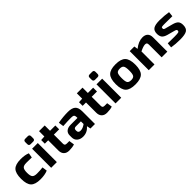

<svg xmlns="http://www.w3.org/2000/svg" viewBox="325 -2104 3511 3511"><g transform="rotate(-45 2080.5 -349.0)"><path d="M465 -117 478 -21Q402 12 287 12Q151 12 95.5 -46.5Q40 -105 40 -247Q40 -390 96 -448.5Q152 -507 289 -507Q401 -507 471 -476L455 -384Q347 -386 314 -386Q246 -386 220.5 -357Q195 -328 195 -247Q195 -166 220.5 -137Q246 -108 314 -108Q401 -108 465 -117Z M612 -711H678Q721 -711 721 -668V-614Q721 -571 678 -571H612Q569 -571 569 -614V-668Q569 -711 612 -711ZM719 0H572V-493H719Z M1036 -394V-161Q1036 -133 1048 -122Q1060 -111 1090 -111H1153L1169 -8Q1112 12 1030 12Q963 12 926 -25.5Q889 -63 889 -130V-394H802V-488L889 -493V-631H1036V-493H1173V-394Z M1268 -383 1254 -483Q1387 -507 1511 -507Q1611 -507 1658 -466.5Q1705 -426 1705 -326V0H1588L1573 -75Q1499 12 1391 12Q1320 12 1275 -25.5Q1230 -63 1230 -130V-180Q1230 -239 1270 -272Q1310 -305 1381 -305H1557V-327Q1556 -365 1539.5 -378Q1523 -391 1476 -391Q1394 -391 1268 -383ZM1376 -169V-150Q1376 -99 1434 -99Q1494 -99 1557 -147V-216H1424Q1376 -215 1376 -169Z M2014 -394V-161Q2014 -133 2026 -122Q2038 -111 2068 -111H2131L2147 -8Q2090 12 2008 12Q1941 12 1904 -25.5Q1867 -63 1867 -130V-394H1780V-488L1867 -493V-631H2014V-493H2151V-394Z M2277 -711H2343Q2386 -711 2386 -668V-614Q2386 -571 2343 -571H2277Q2234 -571 2234 -614V-668Q2234 -711 2277 -711ZM2384 0H2237V-493H2384Z M2742 -507Q2880 -507 2937.5 -447.5Q2995 -388 2995 -246Q2995 -104 2937.5 -45.5Q2880 13 2742 13Q2603 13 2545.5 -45.5Q2488 -104 2488 -246Q2488 -389 2545.5 -448Q2603 -507 2742 -507ZM2742 -396Q2683 -396 2663 -366Q2643 -336 2643 -246Q2643 -158 2663 -128Q2683 -98 2742 -98Q2799 -98 2819.5 -128Q2840 -158 2840 -246Q2840 -335 2820 -365.5Q2800 -396 2742 -396Z M3216 -493 3227 -420Q3334 -507 3438 -507Q3505 -507 3540.5 -472Q3576 -437 3576 -370V0H3429V-324Q3429 -357 3418.5 -369.5Q3408 -382 3381 -382Q3334 -382 3244 -337V0H3096V-493Z M3914 -183 3791 -216Q3723 -236 3697 -270.5Q3671 -305 3671 -366Q3671 -443 3718.5 -475Q3766 -507 3881 -507Q4014 -505 4109 -488L4099 -393Q3973 -395 3909 -395Q3874 -395 3860.5 -394.5Q3847 -394 3833.5 -391Q3820 -388 3817 -381.5Q3814 -375 3814 -362Q3814 -357 3814.5 -353Q3815 -349 3817 -345.5Q3819 -342 3820.5 -340Q3822 -338 3826 -335.5Q3830 -333 3832.5 -332Q3835 -331 3841.5 -328.5Q3848 -326 3851.5 -325Q3855 -324 3864.5 -321.5Q3874 -319 3879 -318L4005 -284Q4071 -265 4099 -233.5Q4127 -202 4127 -140Q4127 -52 4076 -20.5Q4025 11 3901 11Q3781 11 3680 -6L3689 -102Q3725 -100 3860 -100Q3937 -100 3960.5 -106.5Q3984 -113 3984 -137Q3984 -142 3983.5 -146Q3983 -150 3981 -153.5Q3979 -157 3977 -159Q3975 -161 3970.5 -163.5Q3966 -166 3963.5 -167.5Q3961 -169 3954 -171.5Q3947 -174 3943 -175Q3939 -176 3929.5 -178.5Q3920 -181 3914 -183Z"/></g></svg>

Font: Exo 2.0
Style: Bold
Weight: 700
Designer: Natanael Gama
Version: Version 1.001;PS 001.001;hotconv 1.0.70;makeotf.lib2.5.58329